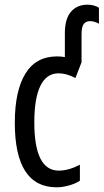

<svg xmlns="http://www.w3.org/2000/svg" viewBox="-20 -787 441 817"><path d="M43 -265Q43 -400 88 -473.5Q133 -547 223 -547Q241 -547 256 -544V-646Q256 -707 282 -737Q308 -767 352 -767Q381 -767 401 -754V-686Q382 -697 363 -697Q345 -697 336 -684.5Q327 -672 327 -641V-522L301 -455Q263 -475 229 -475Q178 -475 152 -422Q126 -369 126 -266Q126 -61 230 -61Q272 -61 320 -86V-18Q300 -5 272.5 2.5Q245 10 221 10Q43 10 43 -265Z"/></svg>

Font: Noto Sans UI Cond
Style: Regular
Weight: 400
Width: 3
Designer: Monotype Design Team
Foundry: Monotype Imaging Inc.
Version: Version 1.001